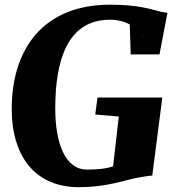

<svg xmlns="http://www.w3.org/2000/svg" viewBox="-20 -776 748 804"><path d="M29.3 -306.2C32.2 -140.1 112.3 7.8 311 7.8C401.9 7.8 467.3 -10.3 524.9 -24.9C553.7 -32.7 596.7 -39.1 617.7 -41L659.7 -367.7H388.2L378.9 -296.4L477.5 -288.1L453.6 -79.6C424.3 -69.3 389.6 -65.9 343.8 -65.9C252 -65.9 211.4 -178.7 211.4 -321.3C211.4 -520 260.3 -693.4 440.9 -693.4C473.1 -693.4 500.5 -686 523.4 -673.8L527.3 -548.3H647.9L681.2 -722.2L650.9 -727.5C607.9 -737.8 561 -756.3 439.5 -756.3C165 -756.3 24.4 -573.7 29.3 -306.2ZM582.5 -620.6 567.9 -639.6C573.2 -633.8 578.1 -627 582.5 -620.6Z"/></svg>

Font: Merriweather
Style: Heavy Italic
Weight: 900
Italic angle: -7.5°
Designer: Eben Sorkin
Foundry: Eben Sorkin
Version: Version 1.001